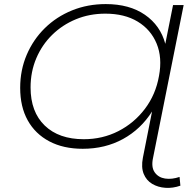

<svg xmlns="http://www.w3.org/2000/svg" viewBox="-20 -725 959 942"><path d="M386 5Q291 5 222 -31.5Q153 -68 116 -134.5Q79 -201 79 -294Q79 -381 111 -456Q143 -531 200 -587Q257 -643 333.5 -674Q410 -705 499 -705Q615 -705 691 -652.5Q767 -600 791 -510L829 -700H881L731 49Q721 95 739 120.5Q757 146 790 151Q823 156 861 143L865 186Q828 199 791.5 196.5Q755 194 726.5 177Q698 160 685 128Q672 96 681 49L726 -178Q671 -91 583.5 -43Q496 5 386 5ZM391 -42Q483 -42 560.5 -81.5Q638 -121 691 -191Q744 -261 760 -352Q777 -442 748.5 -511Q720 -580 655.5 -619Q591 -658 497 -658Q419 -658 352.5 -630.5Q286 -603 236 -554Q186 -505 158 -439Q130 -373 130 -296Q130 -176 199.5 -109Q269 -42 391 -42Z"/></svg>

Font: Montserrat Light
Style: Italic
Weight: 300
Italic angle: -11.3°
Designer: Julieta Ulanovsky
Foundry: Julieta Ulanovsky
Version: Version 9.000; ttfautohint (v1.8.4.7-5d5b)